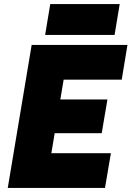

<svg xmlns="http://www.w3.org/2000/svg" viewBox="-20 -920 644 940"><path d="M18 0 135 -700H320L203 0ZM148 0 177 -170H523L494 0ZM193 -268 221 -433H506L478 -268ZM237 -530 265 -700H604L576 -530ZM201 -749 226 -900H566L541 -749Z"/></svg>

Font: Figtree Light Black
Style: Italic
Weight: 900
Italic angle: -9.5°
Version: Version 2.000